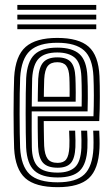

<svg xmlns="http://www.w3.org/2000/svg" viewBox="-20 -766 465 795"><path d="M218.8 9Q126.2 9 84.6 -28.3Q43 -65.7 38.5 -151.5Q37.5 -176.2 36.9 -215.7Q36.2 -255.1 36.2 -299.1Q36.2 -343 36.9 -382.4Q37.5 -421.7 38.6 -446.1Q43.8 -534.9 86.4 -572Q128.9 -609 217.2 -609Q306.1 -609 347 -572.7Q387.9 -536.4 391.9 -451Q392.7 -432.5 393.1 -410.5Q393.5 -388.5 393.4 -364.3Q393.4 -340.1 392.8 -314.8Q392.2 -289.6 390.9 -264.6H161.1Q161.2 -245.1 161.5 -225.4Q161.7 -205.6 162.1 -188.9Q162.6 -172.2 162.9 -161.4Q165 -124.6 177.5 -108.1Q190 -91.6 218.8 -91.6Q243.6 -91.6 254.5 -106.5Q265.5 -121.5 267.2 -157.8Q267.8 -167.8 267.6 -185Q267.3 -202.1 266.2 -224.9H291.2Q292.3 -202.6 292.5 -185Q292.8 -167.4 292.2 -156.7Q290.1 -110.2 273.2 -90.8Q256.3 -71.5 218.8 -71.5Q177.2 -71.5 158.5 -91.5Q139.9 -111.5 137.7 -158.6Q137.2 -173.2 136.8 -193.7Q136.4 -214.3 136.2 -237.9Q136.1 -261.5 136.1 -284.7H367Q367.8 -305.6 368.2 -327.5Q368.6 -349.4 368.6 -371Q368.5 -392.6 368.1 -412.6Q367.8 -432.6 366.9 -449.9Q363.3 -525.6 328.1 -557.2Q292.9 -588.9 217.2 -588.9Q140.5 -588.9 104.3 -555.8Q68.2 -522.8 63.5 -444.7Q62.3 -419.2 61.7 -379.4Q61.2 -339.5 61.2 -295.9Q61.2 -252.3 61.8 -214.2Q62.5 -176.2 63.3 -154.1Q67.4 -78.2 102.6 -44.7Q137.9 -11.1 218.8 -11.1Q295 -11.1 329.2 -43.9Q363.3 -76.6 366.9 -152.8Q367.4 -163.9 367.3 -176Q367.3 -188.2 366.9 -200.8Q366.5 -213.3 365.9 -224.9H390.9Q391.7 -208.7 392.2 -188.9Q392.7 -169.1 391.9 -151.9Q387.9 -65.3 347.8 -28.1Q307.7 9 218.8 9ZM218.8 -31.2Q152.7 -31.2 122.2 -59.5Q91.8 -87.7 88.2 -155Q87.2 -177.9 86.7 -216.1Q86.2 -254.4 86.2 -297.7Q86.2 -341 86.7 -380Q87.2 -419 88.4 -443.1Q92.5 -510.8 122.5 -539.8Q152.4 -568.8 217.2 -568.8Q279.4 -568.8 309.2 -541.9Q338.9 -515.1 341.9 -449.2Q342.9 -431.1 343.3 -408Q343.7 -384.9 343.6 -358.7Q343.6 -332.6 342.6 -304.8H111.3Q111.1 -259.9 111.2 -225.7Q111.3 -191.4 111.8 -156.8Q112.7 -100.2 137.2 -75.8Q161.6 -51.3 218.8 -51.3Q266.1 -51.3 290.1 -73.4Q314.2 -95.5 317 -154.2Q317.5 -169.1 317.3 -186.9Q317 -204.6 316 -224.9H340.9Q341.8 -206.6 342.3 -188.5Q342.7 -170.4 341.9 -153.5Q338.9 -87.5 310.5 -59.4Q282.1 -31.2 218.8 -31.2ZM111.5 -325H318.1Q318.6 -349.5 318.5 -371.7Q318.5 -393.9 318.1 -413.4Q317.7 -432.8 317 -448.7Q314.4 -506.6 289 -527.7Q263.6 -548.7 217.2 -548.7Q165.7 -548.7 141.2 -524.3Q116.7 -499.9 113.2 -441.4Q112.8 -428.2 112.3 -395.6Q111.8 -363.1 111.5 -325ZM136.3 -345.1Q136.5 -361 136.7 -378.4Q137 -395.7 137.4 -411.8Q137.8 -427.9 138.2 -439.9Q141.1 -488 159.5 -508.3Q177.9 -528.5 217.2 -528.5Q256.1 -528.5 273.2 -509.3Q290.3 -490.1 292.2 -446.1Q292.7 -435.5 293.1 -419.3Q293.5 -403.1 293.6 -383.8Q293.6 -364.6 293.3 -345.1ZM161.5 -365.2H268.2Q268.5 -380.8 268.3 -396.2Q268.2 -411.5 267.9 -424.5Q267.6 -437.4 267.2 -445.3Q265.7 -479.3 254.1 -493.9Q242.6 -508.4 217.2 -508.4Q190.2 -508.4 177.7 -492.6Q165.2 -476.7 163.1 -438.8Q162.8 -429.2 162.5 -418.1Q162.2 -407 161.9 -393.9Q161.7 -380.8 161.5 -365.2ZM51.8 -725.5V-745.6H378.6V-725.5ZM51.8 -645V-665.1H378.6V-645ZM51.8 -685.2V-705.4H378.6V-685.2Z"/></svg>

Font: Big Shoulders Inline Thin
Style: Regular
Weight: 100
Designer: Patric King
Foundry: XO Type Co
Version: Version 2.002